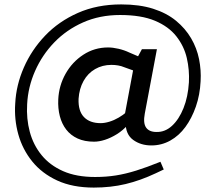

<svg xmlns="http://www.w3.org/2000/svg" viewBox="-20 -707 967 870"><path d="M405 143Q309 143 239.5 111Q170 79 126 24.5Q82 -30 63 -98Q44 -166 49 -238Q53 -321 88 -401Q123 -481 184.5 -545.5Q246 -610 333 -648.5Q420 -687 529 -687Q612 -687 673.5 -667.5Q735 -648 777.5 -613Q820 -578 846 -533.5Q872 -489 882 -439Q892 -389 889 -339Q886 -277 867.5 -224Q849 -171 820 -131.5Q791 -92 751.5 -70Q712 -48 666 -48Q618 -48 583.5 -73Q549 -98 549 -152L542 -169L583 -388L544 -402Q530 -408 515 -410.5Q500 -413 485 -413Q444 -413 411 -394Q378 -375 358.5 -340Q339 -305 336 -259Q334 -204 360.5 -176.5Q387 -149 436 -149Q454 -149 475.5 -155.5Q497 -162 517.5 -174Q538 -186 553 -199L560 -142Q537 -116 509.5 -99Q482 -82 455.5 -73.5Q429 -65 406 -65Q363 -65 331.5 -79.5Q300 -94 280 -120Q260 -146 251 -181Q242 -216 244 -257Q247 -319 277 -372.5Q307 -426 357.5 -459Q408 -492 470 -492Q491 -492 517 -486Q543 -480 566 -469L615 -448L590 -423L623 -484H691L636 -192Q628 -149 642 -129Q656 -109 689 -109Q728 -108 759.5 -137Q791 -166 811.5 -217Q832 -268 836 -334Q839 -390 826.5 -444Q814 -498 779 -542.5Q744 -587 682 -613Q620 -639 524 -639Q432 -639 356.5 -605.5Q281 -572 226 -515Q171 -458 139 -385.5Q107 -313 103 -235Q99 -169 115 -109.5Q131 -50 168.5 -4Q206 42 266 68.5Q326 95 411 95Q461 95 505 88Q549 81 597 66Q645 51 707 26L722 61L686 78Q616 111 549 127Q482 143 405 143Z"/></svg>

Font: REM
Style: Italic
Weight: 400
Italic angle: -11°
Designer: Octavio Pardo
Foundry: Ashler Design
Version: Version 1.005;gftools[0.9.28]